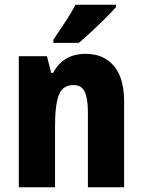

<svg xmlns="http://www.w3.org/2000/svg" viewBox="-20 -786 599 806"><path d="M340 -560Q415 -560 458 -509.5Q501 -459 501 -360V0H349V-315Q349 -371 336 -400Q323 -429 289 -429Q244 -429 227.5 -388.5Q211 -348 211 -256V0H59V-550H177L195 -480H203Q245 -560 340 -560ZM467 -756Q451 -738 423.5 -710.5Q396 -683 366 -655Q336 -627 311 -606H204V-619Q229 -656 254 -694Q279 -732 297 -766H467Z"/></svg>

Font: Noto Sans Condensed ExtraBold
Style: Regular
Weight: 800
Width: 3
Designer: Monotype Design Team
Foundry: Monotype Imaging Inc.
Version: Version 2.013; ttfautohint (v1.8.4.7-5d5b)